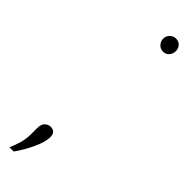

<svg xmlns="http://www.w3.org/2000/svg" viewBox="-230 -494 571 571"><g transform="rotate(45 55.0 -208.5)"><path d="M-19 81Q-11 64 -6 45.5Q-1 27 -1 10V-16Q-1 -34 7 -41.5Q15 -49 25 -49Q46 -49 46 -26Q46 -6 31.5 25Q17 56 -1 81ZM103 -443Q91 -443 83.5 -451.5Q76 -460 76 -471Q76 -482 84 -490Q92 -498 103 -498Q115 -498 122 -490Q129 -482 129 -471Q129 -460 122 -451.5Q115 -443 103 -443Z"/></g></svg>

Font: Livvic Thin
Style: Italic
Weight: 250
Italic angle: -10°
Designer: Jacques Le Bailly, Baron von Fonthausen
Version: Version 1.001; ttfautohint (v1.8.2)